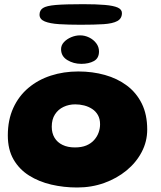

<svg xmlns="http://www.w3.org/2000/svg" viewBox="-20 -846 753 896"><path d="M340 29Q277.5 29 219.5 15.5Q161.5 2 115.8 -26.8Q70 -55.5 43.2 -101.8Q16.5 -148 16.5 -214Q16.5 -286.5 42 -342.2Q67.5 -398 112.8 -436Q158 -474 217.5 -493.2Q277 -512.5 345.5 -512.5Q411.5 -512.5 469.5 -496.2Q527.5 -480 572 -446.8Q616.5 -413.5 641.8 -362.5Q667 -311.5 667 -241.5Q667 -185.5 641.2 -136.5Q615.5 -87.5 570.5 -50.5Q525.5 -13.5 466.5 7.8Q407.5 29 340 29ZM329.5 -158Q361 -158 383 -167.2Q405 -176.5 419.2 -192.5Q433.5 -208.5 440.2 -227.5Q447 -246.5 447 -266Q447 -291 437 -308.8Q427 -326.5 410.2 -337.5Q393.5 -348.5 373 -353.8Q352.5 -359 331 -359Q301.5 -359 276.5 -347.2Q251.5 -335.5 236.5 -312.2Q221.5 -289 221.5 -254.5Q221.5 -225 234.5 -203.2Q247.5 -181.5 271.8 -169.8Q296 -158 329.5 -158ZM359.5 -548Q323 -548 294 -565.8Q265 -583.5 265 -616.5Q265 -635 278.5 -649.5Q292 -664 312.5 -672.5Q333 -681 353.5 -681Q376 -681 396.2 -671Q416.5 -661 429.2 -644Q442 -627 442 -606Q442 -574 418 -561Q394 -548 359.5 -548ZM356 -730.5Q299.5 -730.5 256.2 -733.2Q213 -736 188.8 -746Q164.5 -756 164.5 -777.5Q164.5 -798 180.5 -808.5Q196.5 -819 240.2 -822.8Q284 -826.5 368.5 -826.5Q429.5 -826.5 469.5 -823Q509.5 -819.5 529.2 -810.8Q549 -802 549 -785Q549 -759.5 527.5 -747.8Q506 -736 463.2 -733.2Q420.5 -730.5 356 -730.5Z"/></svg>

Font: Gluten
Style: Bold
Weight: 700
Designer: Tyler Finck
Foundry: Etcetera Type Company
Version: Version 1.204